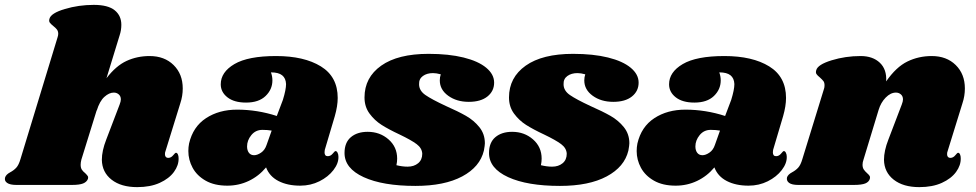

<svg xmlns="http://www.w3.org/2000/svg" viewBox="-66 -759 4006 788"><path d="M613 -138Q611 -134 611 -126Q611 -119 614.5 -115Q618 -111 624 -111Q636 -111 644.5 -121.5Q653 -132 656 -132Q661 -132 664 -125.5Q667 -119 667 -110Q668 -81 648 -53.5Q628 -26 589.5 -8.5Q551 9 497 9Q431 9 392 -21.5Q353 -52 352 -103Q352 -140 370 -186L425 -330Q430 -343 430 -351Q430 -364 421.5 -371.5Q413 -379 401 -379Q382 -379 362.5 -361.5Q343 -344 331 -305V-307L268 -104Q265 -92 265 -83Q265 -70 270 -62.5Q275 -55 284 -48Q291 -41 294 -36.5Q297 -32 295 -25Q290 -12 275 -6Q260 0 229 0H1Q-25 0 -37 -8.5Q-49 -17 -45 -31Q-41 -43 -24 -52Q-9 -60 1 -71Q11 -82 18 -106L170 -605Q173 -614 173 -620Q173 -631 167.5 -638Q162 -645 153 -652Q143 -660 138.5 -666Q134 -672 137 -682Q143 -705 200 -722Q257 -739 319 -739Q377 -739 404.5 -717Q432 -695 432 -657Q432 -635 425 -614L371 -438Q410 -489 453.5 -509Q497 -529 548 -529Q609 -529 646.5 -492Q684 -455 684 -396Q684 -365 674 -335Z M1320 -357Q1320 -324 1308 -282L1267 -144Q1266 -140 1266 -134Q1266 -118 1279 -118Q1291 -118 1299.5 -128.5Q1308 -139 1311 -139Q1316 -139 1319.5 -132Q1323 -125 1323 -116Q1324 -89 1302.5 -61Q1281 -33 1245 -15Q1209 3 1166 3Q1114 3 1077 -16Q1040 -35 1026 -72Q996 -36 955 -16.5Q914 3 867 3Q814 3 778 -17.5Q742 -38 724.5 -70.5Q707 -103 707 -139Q707 -155 710 -170Q726 -239 779.5 -274Q833 -309 907 -309Q990 -309 1070 -283L1095 -349Q1108 -391 1108 -414Q1107 -438 1092 -450Q1077 -462 1046 -462Q1052 -446 1052 -429Q1052 -392 1024 -365Q996 -338 944 -338Q895 -338 867.5 -359.5Q840 -381 840 -413Q840 -463 896 -496Q952 -529 1067 -529Q1182 -529 1251 -486.5Q1320 -444 1320 -357ZM948 -158Q948 -142 955.5 -132Q963 -122 977 -122Q990 -122 1005.5 -132.5Q1021 -143 1028 -164L1049 -223Q1032 -226 1011 -226Q983 -226 965.5 -204.5Q948 -183 948 -158Z M1962 -420Q1962 -385 1934.5 -363Q1907 -341 1858 -341Q1808 -341 1773.5 -366Q1739 -391 1739 -429Q1739 -442 1743 -454Q1725 -459 1711 -459Q1686 -459 1669.5 -447Q1653 -435 1654 -413Q1654 -387 1680 -369Q1706 -351 1764 -324Q1814 -302 1846.5 -283.5Q1879 -265 1901.5 -237Q1924 -209 1924 -171Q1924 -163 1920 -141Q1904 -74 1831 -35Q1758 4 1639 4Q1505 4 1426.5 -32Q1348 -68 1348 -131Q1348 -174 1374 -196Q1400 -218 1443 -218Q1493 -218 1528.5 -187Q1564 -156 1564 -108Q1564 -95 1561 -81Q1585 -75 1607 -75Q1633 -75 1650 -89Q1667 -103 1667 -128Q1666 -151 1644 -167.5Q1622 -184 1574 -207Q1529 -228 1500 -246.5Q1471 -265 1450.5 -293Q1430 -321 1430 -359Q1430 -441 1498.5 -489.5Q1567 -538 1693 -538Q1776 -538 1836.5 -523Q1897 -508 1929.5 -481Q1962 -454 1962 -420Z M2555 -420Q2555 -385 2527.5 -363Q2500 -341 2451 -341Q2401 -341 2366.5 -366Q2332 -391 2332 -429Q2332 -442 2336 -454Q2318 -459 2304 -459Q2279 -459 2262.5 -447Q2246 -435 2247 -413Q2247 -387 2273 -369Q2299 -351 2357 -324Q2407 -302 2439.5 -283.5Q2472 -265 2494.5 -237Q2517 -209 2517 -171Q2517 -163 2513 -141Q2497 -74 2424 -35Q2351 4 2232 4Q2098 4 2019.5 -32Q1941 -68 1941 -131Q1941 -174 1967 -196Q1993 -218 2036 -218Q2086 -218 2121.5 -187Q2157 -156 2157 -108Q2157 -95 2154 -81Q2178 -75 2200 -75Q2226 -75 2243 -89Q2260 -103 2260 -128Q2259 -151 2237 -167.5Q2215 -184 2167 -207Q2122 -228 2093 -246.5Q2064 -265 2043.5 -293Q2023 -321 2023 -359Q2023 -441 2091.5 -489.5Q2160 -538 2286 -538Q2369 -538 2429.5 -523Q2490 -508 2522.5 -481Q2555 -454 2555 -420Z M3160 -357Q3160 -324 3148 -282L3107 -144Q3106 -140 3106 -134Q3106 -118 3119 -118Q3131 -118 3139.5 -128.5Q3148 -139 3151 -139Q3156 -139 3159.5 -132Q3163 -125 3163 -116Q3164 -89 3142.5 -61Q3121 -33 3085 -15Q3049 3 3006 3Q2954 3 2917 -16Q2880 -35 2866 -72Q2836 -36 2795 -16.5Q2754 3 2707 3Q2654 3 2618 -17.5Q2582 -38 2564.5 -70.5Q2547 -103 2547 -139Q2547 -155 2550 -170Q2566 -239 2619.5 -274Q2673 -309 2747 -309Q2830 -309 2910 -283L2935 -349Q2948 -391 2948 -414Q2947 -438 2932 -450Q2917 -462 2886 -462Q2892 -446 2892 -429Q2892 -392 2864 -365Q2836 -338 2784 -338Q2735 -338 2707.5 -359.5Q2680 -381 2680 -413Q2680 -463 2736 -496Q2792 -529 2907 -529Q3022 -529 3091 -486.5Q3160 -444 3160 -357ZM2788 -158Q2788 -142 2795.5 -132Q2803 -122 2817 -122Q2830 -122 2845.5 -132.5Q2861 -143 2868 -164L2889 -223Q2872 -226 2851 -226Q2823 -226 2805.5 -204.5Q2788 -183 2788 -158Z M3823 -138Q3821 -134 3821 -126Q3821 -119 3824.5 -115Q3828 -111 3834 -111Q3846 -111 3854.5 -121.5Q3863 -132 3866 -132Q3871 -132 3874 -125.5Q3877 -119 3877 -110Q3878 -81 3858 -53.5Q3838 -26 3799.5 -8.5Q3761 9 3707 9Q3641 9 3602 -21.5Q3563 -52 3562 -103Q3562 -140 3580 -186L3635 -330Q3640 -343 3640 -351Q3640 -364 3631.5 -371.5Q3623 -379 3611 -379Q3589 -379 3569 -358.5Q3549 -338 3540 -308L3478 -104Q3474 -93 3474 -83Q3474 -71 3479 -63.5Q3484 -56 3493 -48Q3500 -42 3503 -37Q3506 -32 3504 -25Q3500 -12 3485 -6Q3470 0 3438 0H3210Q3184 0 3172.5 -8.5Q3161 -17 3164 -31Q3168 -43 3185 -52Q3200 -60 3210 -71Q3220 -82 3227 -106L3316 -395Q3318 -400 3318 -409Q3318 -420 3313.5 -426Q3309 -432 3299 -441Q3289 -449 3285 -455Q3281 -461 3284 -471Q3290 -494 3347 -511.5Q3404 -529 3466 -529Q3516 -529 3545 -501.5Q3574 -474 3571 -425Q3612 -484 3658 -506.5Q3704 -529 3758 -529Q3819 -529 3856.5 -492Q3894 -455 3894 -396Q3894 -365 3884 -335Z"/></svg>

Font: Shrikhand
Style: Regular
Weight: 400
Italic angle: -14°
Designer: Jonny Pinhorn
Foundry: Jonny Pinhorn
Version: Version 1.001;PS 1.001;hotconv 1.0.88;makeotf.lib2.5.647800